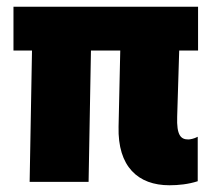

<svg xmlns="http://www.w3.org/2000/svg" viewBox="-20 -540 627 570"><path d="M483 10C510 10 539 7 567 -2V-134C556 -128 544 -126 539 -126C517 -126 504 -138 506 -194L512 -390H568V-520H20V-390H75L68 0H243L250 -390H337L332 -164C329 -45 390 10 483 10Z"/></svg>

Font: Fixel Text 20240404 ExtraBold
Style: Italic
Weight: 800
Width: 4
Italic angle: -10°
Designer: AlfaBravo + MacPaw
Foundry: Kyrylo Tkachov, Marchela Mozhyna, Serhii Makarenko, Maria Weinstein, Zakhar Kryvoshyya
Version: Version 1.211;Glyphs 3.2 (3225)